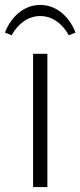

<svg xmlns="http://www.w3.org/2000/svg" viewBox="-35 -758 326 778"><path d="M99 0H157V-540H99ZM128 -738C64 -738 11 -693 -15 -626L12 -615C38 -662 79 -693 128 -693C177 -693 218 -662 244 -615L271 -626C245 -693 192 -738 128 -738Z"/></svg>

Font: Resamitz
Style: Regular
Weight: 500
Designer: gluk
Foundry: gluk
Version: Version 0.047